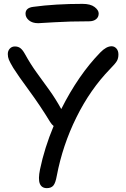

<svg xmlns="http://www.w3.org/2000/svg" viewBox="-20 -950 644 984"><path d="M175.8 -831.1Q146 -831.1 128.4 -845.7Q110.8 -860.4 110.8 -879.9Q110.8 -910.2 150.9 -915Q262.2 -930.2 402.8 -930.2Q443.8 -930.2 464.8 -914.1Q485.8 -897.9 485.8 -880.9Q485.8 -862.3 472.4 -851.6Q459 -840.8 436 -840.8Q337.9 -840.8 258.1 -835.9Q178.2 -831.1 175.8 -831.1ZM220.2 14.2Q193.4 14.2 184.1 -8.8Q174.8 -31.7 185.1 -82Q208 -191.9 254.9 -304.2Q246.1 -310.5 236.8 -325.2Q187 -407.2 128.9 -486.3Q70.8 -565.4 47.9 -602.1Q30.8 -630.9 25.4 -644.3Q20 -657.7 20 -672.9Q20 -689.9 30.3 -700.9Q40.5 -711.9 56.2 -711.9Q72.8 -711.9 84.2 -703.4Q95.7 -694.8 106.9 -674.8Q136.2 -621.6 168.5 -577.1Q200.7 -532.7 232.7 -488.5Q264.6 -444.3 293.9 -391.1Q381.8 -565.9 494.1 -681.2Q524.9 -712.9 551.8 -712.9Q566.4 -712.9 576.7 -701.4Q586.9 -689.9 586.9 -670.9Q586.9 -651.4 579.3 -637.9Q571.8 -624.5 543.9 -596.2Q442.4 -491.7 371.6 -348.6Q300.8 -205.6 271 -48.8Q264.6 -12.2 253.4 1Q242.2 14.2 220.2 14.2Z"/></svg>

Font: Shantell Sans Normal
Style: Regular
Weight: 400
Designer: Stephen Nixon, Anya Danilova, Shantell Martin
Foundry: Arrow Type
Version: Version 1.006;[559af2be0]